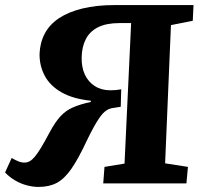

<svg xmlns="http://www.w3.org/2000/svg" viewBox="-20 -723 792 757"><path d="M497 -632H451Q399 -632 366.5 -615.5Q334 -599 318.5 -569Q303 -539 302 -498Q301 -458 314.5 -429Q328 -400 354 -383.5Q380 -367 415 -367Q428 -367 438 -368Q448 -369 458 -371L456 -302L424 -297Q410 -295 398 -286.5Q386 -278 374.5 -262Q363 -246 350.5 -223.5Q338 -201 323 -170Q289 -97 261.5 -57.5Q234 -18 204 -2Q174 14 132 14Q109 14 85 7.5Q61 1 39 -12Q17 -25 0 -43L26 -100Q40 -92 52 -87Q64 -82 76 -82Q88 -82 97.5 -87.5Q107 -93 117.5 -105.5Q128 -118 142 -141Q156 -164 175 -200Q197 -241 218 -264Q239 -287 267.5 -299.5Q296 -312 338 -321V-326Q268 -333 222.5 -359Q177 -385 156 -425Q135 -465 136 -512Q138 -556 157 -591.5Q176 -627 213 -651.5Q250 -676 305 -689.5Q360 -703 432 -703H743L740 -641L654 -624L631 -79L721 -65L715 0H387L392 -65L471 -78Z"/></svg>

Font: Literata 18pt
Style: Bold Italic
Weight: 700
Italic angle: -2°
Designer: Latin by Veronika Burian and Jose Scaglione. Greek by Irene Vlachou. Cyrillic by Vera Evstafieva
Foundry: TypeTogether
Version: Version 3.103;gftools[0.9.29]